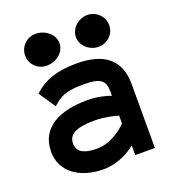

<svg xmlns="http://www.w3.org/2000/svg" viewBox="-123 -734 738 835"><g transform="rotate(-20 246.0 -316.5)"><path d="M376 -497C417 -497 451 -529 451 -570C451 -611 417 -644 376 -644C335 -644 297 -611 297 -570C297 -529 335 -497 376 -497ZM136 -497C182 -497 221 -529 221 -570C221 -611 182 -644 136 -644C95 -644 62 -611 62 -570C62 -529 95 -497 136 -497ZM60 -395 112 -318 123 -327C158 -358 193 -366 260 -366C334 -366 357 -349 357 -298V-277C337 -285 295 -296 249 -296C124 -296 25 -252 25 -138C25 -46 104 11 215 11C282 11 337 -22 364 -45V0H455V-296C455 -408 388 -462 260 -462C165 -462 111 -439 68 -402ZM127 -140C127 -188 176 -202 249 -202C294 -202 339 -191 357 -185V-149C345 -136 288 -83 218 -83C158 -83 127 -101 127 -140Z"/></g></svg>

Font: Charger
Style: ExBd
Weight: 400
Designer: Jasper
Foundry: Cannot Into Space Fonts
Version: Version 0.99